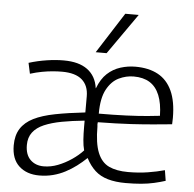

<svg xmlns="http://www.w3.org/2000/svg" viewBox="-55 -845 919 911"><g transform="rotate(5 404.5 -390.0)"><path d="M165 10Q105 10 68.5 -23.5Q32 -57 32 -122Q32 -170 52.5 -202Q73 -234 113 -254Q153 -274 214.5 -286Q276 -298 357 -307V-384Q357 -435 325.5 -462.5Q294 -490 230 -490Q210 -490 186 -488Q162 -486 135 -481Q108 -476 79 -467L68 -518Q110 -531 153 -537.5Q196 -544 233 -544Q270 -544 298 -536.5Q326 -529 346.5 -514Q367 -499 379.5 -477Q392 -455 396 -426H397Q414 -471 441.5 -496.5Q469 -522 504 -533Q539 -544 575 -544Q639 -544 683 -520Q727 -496 750 -446Q773 -396 773 -317Q773 -308 772.5 -300.5Q772 -293 772 -287Q747 -285 697.5 -280Q648 -275 578.5 -271Q509 -267 420 -266Q419 -263 419 -256.5Q419 -250 420 -245Q420 -166 438 -121.5Q456 -77 492 -60Q528 -43 583 -43Q634 -43 677.5 -50Q721 -57 757 -67L765 -17Q740 -9 711.5 -2.5Q683 4 650 7Q617 10 576 10Q528 10 491.5 -0.5Q455 -11 430 -34Q405 -57 387 -92H386Q364 -71 340 -53Q316 -35 288.5 -20.5Q261 -6 230 2Q199 10 165 10ZM182 -35Q216 -35 249.5 -48Q283 -61 314 -82Q345 -103 367 -127Q361 -149 359 -177Q357 -205 357 -239Q357 -247 357 -254Q357 -261 357 -268Q297 -262 249 -253Q201 -244 166 -229Q131 -214 112.5 -189.5Q94 -165 94 -129Q94 -83 118.5 -59Q143 -35 182 -35ZM421 -307Q492 -307 552 -309.5Q612 -312 653.5 -316Q695 -320 711 -322Q710 -381 694 -420Q678 -459 647.5 -478Q617 -497 571 -497Q535 -497 500.5 -480.5Q466 -464 443.5 -422.5Q421 -381 421 -307ZM381 -596 505 -790H569L433 -596Z"/></g></svg>

Font: Georama ExtraCondensed Thin Light
Style: Regular
Weight: 300
Version: Version 1.001